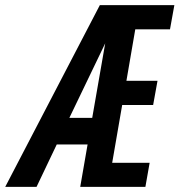

<svg xmlns="http://www.w3.org/2000/svg" viewBox="-56 -731 702 751"><path d="M512.7 0H257.8L286.6 -166H166L86.9 0H-35.6L334.5 -710.9H626L608.9 -616.2H473.1L438.5 -415H560.1L543 -320.3H421.9L382.8 -94.2H529.3ZM304.7 -270 355.5 -561.5 215.3 -270Z"/></svg>

Font: TypoPRO Roboto Mono
Style: Italic
Weight: 500
Designer: Google
Version: Version 2.000986; 2015; ttfautohint (v1.3)